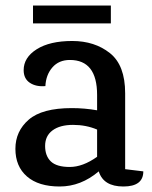

<svg xmlns="http://www.w3.org/2000/svg" viewBox="-20 -663 554 698"><path d="M501 -40Q501 15 428.5 15Q356 15 339 -40Q274 15 197 15Q120 15 78 -21.5Q36 -58 36 -122Q36 -186 84.5 -228Q133 -270 241 -270Q288 -270 333 -262V-318Q333 -445 234 -445Q194 -445 170.5 -418Q147 -391 145 -350Q111 -347 88.5 -362Q66 -377 66 -408Q66 -454 113.5 -484Q161 -514 242.5 -514Q324 -514 379.5 -470Q435 -426 435 -324V-48ZM333 -192Q293 -209 245.5 -209Q198 -209 171 -189Q144 -169 144 -132.5Q144 -96 165 -76Q186 -56 233.5 -56Q281 -56 333 -93ZM383 -643V-578H100V-643Z"/></svg>

Font: Karma SemiBold
Style: Regular
Weight: 600
Designer: Joana Correia
Foundry: Indian Type Foundry
Version: Version 1.202;PS 1.0;hotconv 1.0.78;makeotf.lib2.5.61930; tt